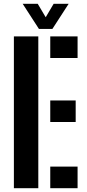

<svg xmlns="http://www.w3.org/2000/svg" viewBox="-20 -992 457 1012"><path d="M53.2 0V-800H181.9V0ZM244.9 0V-113.8H388.9V0ZM244.9 -348.8V-462.5H378.9V-348.8ZM244.9 -686.2V-800H388.9V-686.2ZM185.2 -839.6 99.5 -972H178.8L220.9 -901.1L262.8 -972H341.9L256.2 -839.6Z"/></svg>

Font: Big Shoulders Stencil Text SC Thin
Style: Regular
Weight: 100
Designer: Patric King
Foundry: XO Type Co
Version: Version 2.001